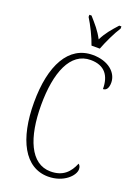

<svg xmlns="http://www.w3.org/2000/svg" viewBox="-173 -1004 788 1087"><g transform="rotate(20 221.0 -460.5)"><path d="M240 -771H290C307 -816 337 -880 362 -918V-931H349C314 -892 289 -864 266 -818C242 -864 216 -892 182 -931H169V-918C193 -880 225 -816 240 -771ZM262 10C355 10 413 -50 413 -88C413 -103 408 -112 400 -118C377 -62 340 -22 265 -22C144 -22 87 -162 87 -358C87 -553 142 -693 264 -693C350 -693 385 -641 385 -562C405 -562 417 -579 417 -612C417 -671 361 -724 266 -724C121 -724 44 -582 44 -358C44 -137 120 10 262 10Z"/></g></svg>

Font: Noto Serif Thai ExtraCondensed ExtraLight
Style: Regular
Weight: 200
Width: 2
Designer: Monotype Design Team
Foundry: Monotype Imaging Inc.
Version: Version 2.002